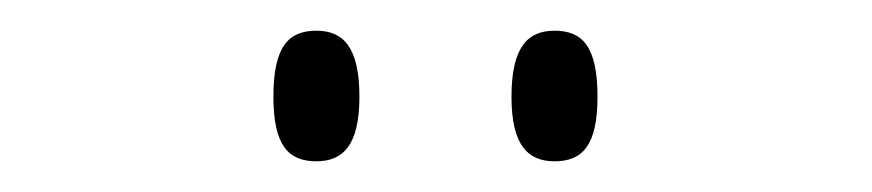

<svg xmlns="http://www.w3.org/2000/svg" viewBox="-20 -759 568 125"><path d="M341 -654C359 -654 369 -664 369 -696C369 -729 359 -739 341 -739C324 -739 313 -729 313 -696C313 -664 324 -654 341 -654ZM186 -654C203 -654 214 -664 214 -696C214 -729 203 -739 186 -739C168 -739 158 -729 158 -696C158 -664 168 -654 186 -654Z"/></svg>

Font: Noto Serif Hebrew SemiCondensed ExtraLight
Style: Regular
Weight: 200
Width: 4
Designer: Monotype Design Team
Foundry: Monotype Imaging Inc.
Version: Version 2.004